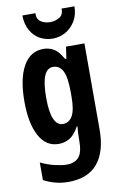

<svg xmlns="http://www.w3.org/2000/svg" viewBox="-107 -830 715 1129"><g transform="rotate(-10 250.5 -265.5)"><path d="M197 -556Q231 -556 259 -539.5Q287 -523 313 -476H321L331 -546H441V-31Q441 99 383 169.5Q325 240 207 240Q130 240 61 203V98Q105 119 146.5 128.5Q188 138 216 138Q263 138 287.5 110.5Q312 83 312 12V5Q312 -15 313 -35.5Q314 -56 316 -73H312Q285 -24 255 -7Q225 10 191 10Q114 10 74 -65.5Q34 -141 34 -269Q34 -405 76 -480.5Q118 -556 197 -556ZM235 -442Q199 -442 181.5 -399.5Q164 -357 164 -268Q164 -101 236 -101Q271 -101 291.5 -135.5Q312 -170 312 -253V-276Q312 -368 292.5 -405Q273 -442 235 -442ZM421 -771Q421 -722 399 -684.5Q377 -647 341 -626.5Q305 -606 264 -606Q222 -606 187.5 -625Q153 -644 132 -681Q111 -718 110 -771H188Q186 -735 210 -719.5Q234 -704 265 -704Q295 -704 320.5 -719Q346 -734 344 -771Z"/></g></svg>

Font: Noto Sans Gujarati UI ExtraCondensed
Style: Bold
Weight: 700
Width: 2
Designer: Jelle Bosma - Monotype Design Team, Universal Thirst
Foundry: Monotype Imaging Inc.
Version: Version 2.106; ttfautohint (v1.8.4.7-5d5b)